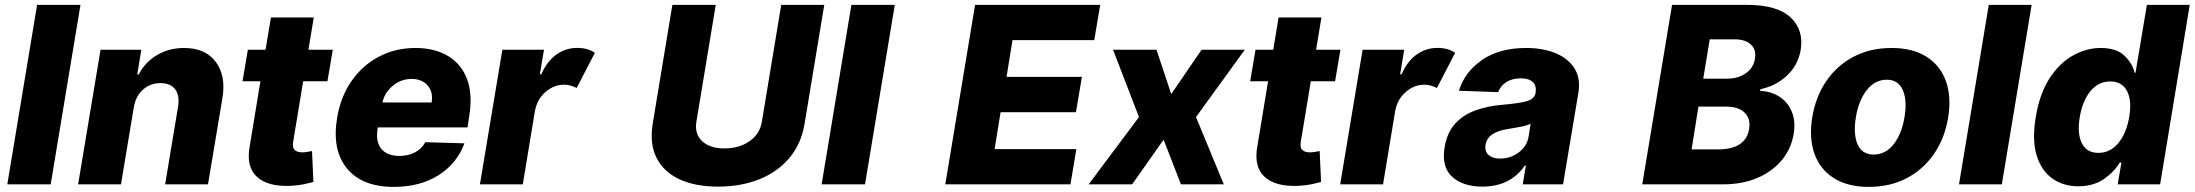

<svg xmlns="http://www.w3.org/2000/svg" viewBox="-20 -747 8893 778"><path d="M306.1 -727.3 185.4 0H9.6L130.3 -727.3Z M522 -311.1 470.2 0H296.5L387.4 -545.5H552.6L536.2 -445.3H542.3Q567.8 -495.4 616.5 -524Q665.1 -552.6 725.9 -552.6Q811.8 -552.6 854.2 -496.3Q896.7 -440 881 -347.7L822.8 0H649.1L701.3 -313.6Q708.8 -359 690.3 -384.6Q671.9 -410.2 630 -410.2Q589.1 -410.2 559.5 -383.9Q529.8 -357.6 522 -311.1Z M1328.5 -545.5 1306.8 -417.6H1208.5L1168 -173.3Q1163.7 -149.1 1174 -139.4Q1184.3 -129.6 1204.9 -129.6Q1214.5 -129.6 1226.4 -131.7Q1238.3 -133.9 1244.3 -134.9L1250 -9.6Q1236.2 -5.7 1212.9 -0.7Q1189.6 4.3 1158.4 6Q1065.3 10.3 1021 -30.7Q976.6 -71.7 991.8 -154.1L1035.2 -417.6H962.7L984.4 -545.5H1056.1L1077.8 -676.1H1251.4L1229.8 -545.5Z M1575.3 10.3Q1447.1 10.3 1385.7 -64.8Q1324.2 -139.9 1346.2 -270.6Q1360.4 -355.1 1404.3 -418.5Q1448.2 -481.9 1514.9 -517.2Q1581.7 -552.6 1663.7 -552.6Q1741.1 -552.6 1795.3 -520.2Q1849.4 -487.9 1872.7 -426Q1896 -364 1881 -274.1L1874.3 -230.8H1511L1509.9 -224.4Q1501.8 -172.6 1525.2 -143.8Q1548.7 -115.1 1599.4 -115.1Q1633.2 -115.1 1660.9 -129.3Q1688.6 -143.5 1703.5 -170.8L1861.9 -166.2Q1832.7 -85.9 1758 -37.8Q1683.2 10.3 1575.3 10.3ZM1529.5 -331.7H1729Q1735.8 -373.6 1713.1 -400.4Q1690.3 -427.2 1647.7 -427.2Q1605.5 -427.2 1572.1 -399.7Q1538.7 -372.2 1529.5 -331.7Z M1924.7 0 2015.6 -545.5H2184.3L2167.6 -446H2173.3Q2197.4 -500 2235.3 -526.5Q2273.1 -552.9 2318.5 -552.9Q2361.9 -552.9 2390.6 -533L2316.8 -390.6Q2306.1 -395.6 2293.5 -399.7Q2280.9 -403.8 2265.3 -403.8Q2224.8 -403.8 2190.5 -374.3Q2156.2 -344.8 2147.4 -296.2L2098.4 0Z M3145.6 -727.3H3320L3240.4 -246.8Q3226.9 -164.1 3178.6 -106.9Q3130.3 -49.7 3055.9 -20.2Q2981.5 9.2 2890.3 9.2Q2798.3 9.2 2734 -20.2Q2669.7 -49.7 2640.6 -106.9Q2611.5 -164.1 2625 -246.8L2704.5 -727.3H2880.3L2801.8 -253.6Q2794 -204.2 2825.3 -174.9Q2856.5 -145.6 2915.5 -145.6Q2975.1 -145.6 3017.2 -174.9Q3059.3 -204.2 3067.1 -253.6Z M3605.8 -727.3 3485.1 0H3309.3L3430 -727.3Z M3810.4 0 3931.1 -727.3H4438.2L4414.1 -584.5H4082.7L4058.6 -435.4H4364L4339.8 -292.3H4034.4L4010.3 -142.8H4341.6L4317.5 0Z M4666.2 -545.5 4725.9 -365.8 4849.1 -545.5H5024.1L4826.3 -272.7L4938.9 0H4765.3L4695 -181.1L4567.5 0H4391.3L4595.2 -272.7L4490.1 -545.5Z M5411.6 -545.5 5389.9 -417.6H5291.5L5251.1 -173.3Q5246.8 -149.1 5257.1 -139.4Q5267.4 -129.6 5288 -129.6Q5297.6 -129.6 5309.5 -131.7Q5321.4 -133.9 5327.4 -134.9L5333.1 -9.6Q5319.2 -5.7 5296 -0.7Q5272.7 4.3 5241.5 6Q5148.4 10.3 5104 -30.7Q5059.7 -71.7 5074.9 -154.1L5118.3 -417.6H5045.8L5067.5 -545.5H5139.2L5160.9 -676.1H5334.5L5312.9 -545.5Z M5410.5 0 5501.4 -545.5H5670.1L5653.4 -446H5659.1Q5683.2 -500 5721.1 -526.5Q5758.9 -552.9 5804.3 -552.9Q5847.7 -552.9 5876.4 -533L5802.6 -390.6Q5791.9 -395.6 5779.3 -399.7Q5766.7 -403.8 5751.1 -403.8Q5710.6 -403.8 5676.3 -374.3Q5642 -344.8 5633.2 -296.2L5584.2 0Z M5986.2 9.2Q5908.4 9.2 5864.3 -30.7Q5820.3 -70.7 5833.8 -151.3Q5844.1 -211.6 5877.7 -247.3Q5911.2 -283 5960 -300.2Q6008.9 -317.5 6064.6 -322.1Q6135.3 -328.1 6166.5 -337Q6197.8 -345.9 6202.4 -370.7V-372.5Q6206.7 -399.9 6190.7 -414.8Q6174.7 -429.7 6142.8 -429.7Q6108.7 -429.7 6084.5 -414.8Q6060.4 -399.9 6050.8 -373.6L5891.7 -379.3Q5914.1 -453.8 5984.2 -503.2Q6054.3 -552.6 6164.4 -552.6Q6233.3 -552.6 6284.4 -531.1Q6335.6 -509.6 6360.4 -469.1Q6385.3 -428.6 6375.7 -370.7L6313.6 0H6150.2L6163 -76H6158.7Q6100.1 9.2 5986.2 9.2ZM6059.3 -104.4Q6100.5 -104.4 6133.9 -129.3Q6167.3 -154.1 6174 -193.9L6182.2 -245.7Q6166.9 -237.9 6139.4 -232.8Q6111.9 -227.6 6087.7 -223.7Q6049.4 -218 6026.5 -202.2Q6003.6 -186.4 5999.6 -159.8Q5995.4 -133.2 6012.1 -118.8Q6028.8 -104.4 6059.3 -104.4Z M6634.6 0 6755.3 -727.3H7058.6Q7181.1 -727.3 7235.6 -676.5Q7290.1 -625.7 7276.3 -543.3Q7265.3 -481.5 7220.2 -440Q7175.1 -398.4 7113.6 -385.7L7112.2 -378.6Q7156.2 -377.1 7190.2 -355.3Q7224.1 -333.5 7240.4 -294.7Q7256.7 -256 7247.9 -203.5Q7238.3 -144.9 7200.6 -98.9Q7163 -52.9 7102.1 -26.5Q7041.2 0 6960.9 0ZM6834.5 -141.7H6943.2Q6999.6 -141.7 7030.7 -163.5Q7061.8 -185.4 7067.5 -223.7Q7074.6 -265.6 7049.7 -290.3Q7024.9 -315 6974.1 -315H6862.2ZM6881.7 -428.3H6979.4Q7022 -428.3 7053.6 -449.8Q7085.2 -471.2 7091.3 -509.2Q7097.3 -546.2 7074.4 -566.9Q7051.5 -587.7 7008.2 -587.7H6908Z M7552.9 10.3Q7467 10.3 7410.9 -25.2Q7354.8 -60.7 7332.2 -124.3Q7309.7 -187.9 7323.5 -272Q7337.4 -355.8 7380.7 -419Q7424 -482.2 7491.5 -517.4Q7558.9 -552.6 7644.5 -552.6Q7730.5 -552.6 7786.4 -517Q7842.3 -481.5 7865.1 -418Q7887.8 -354.4 7873.9 -269.9Q7860.1 -186.4 7816.6 -123.2Q7773.1 -60 7705.8 -24.9Q7638.5 10.3 7552.9 10.3ZM7572.4 -120.7Q7620.4 -120.7 7653.4 -162.8Q7686.4 -204.9 7697.4 -273.4Q7708.5 -340.6 7690.2 -382.3Q7671.9 -424 7625 -424Q7577.1 -424 7544 -381.6Q7511 -339.1 7500 -271Q7489 -203.5 7507.1 -162.1Q7525.2 -120.7 7572.4 -120.7Z M8212.4 -727.3 8091.6 0H7918L8038.7 -727.3Z M8733 0 8853 -727.3H8679.4L8633.3 -452.1H8629.8Q8621 -489.7 8588.7 -521.1Q8556.5 -552.6 8491.9 -552.6Q8434.7 -552.6 8380.4 -522.5Q8326.1 -492.5 8285.5 -430.6Q8244.9 -368.6 8229 -272.4Q8213.5 -179.3 8232.7 -117.2Q8251.9 -55 8296.3 -23.6Q8340.8 7.8 8401.2 7.8Q8463 7.8 8505.2 -21.5Q8547.4 -50.8 8569.4 -88.4H8576.2L8561.1 0ZM8607.7 -272.7Q8596.4 -206.3 8563.4 -166.9Q8530.5 -127.5 8482.9 -127.5Q8435 -127.5 8415.6 -167.1Q8396.2 -206.7 8407.4 -272.7Q8418.5 -338.4 8450.5 -377.7Q8482.5 -416.9 8531.2 -416.9Q8578.7 -416.9 8598.9 -378.2Q8619.2 -339.5 8607.7 -272.7Z"/></svg>

Font: Inter UI Extra Bold
Style: Italic
Weight: 800
Italic angle: 9.39999°
Designer: Rasmus Andersson
Foundry: rsms
Version: 3.2;8d6f07862